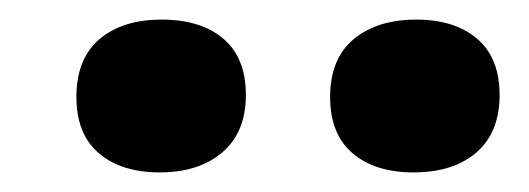

<svg xmlns="http://www.w3.org/2000/svg" viewBox="-20 -797 540 196"><path d="M143 -621Q183 -621 207 -641.5Q231 -662 231 -700Q231 -738 208 -757.5Q185 -777 145 -777Q105 -777 81.5 -757Q58 -737 58 -698Q58 -660 81 -640.5Q104 -621 143 -621ZM402 -621Q443 -621 466.5 -641.5Q490 -662 490 -700Q490 -738 467 -757.5Q444 -777 405 -777Q365 -777 341 -757Q317 -737 317 -698Q317 -660 340 -640.5Q363 -621 402 -621Z"/></svg>

Font: Roboto Serif SemiBold
Style: Italic
Weight: 600
Italic angle: -10°
Version: Version 1.007